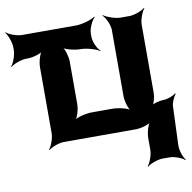

<svg xmlns="http://www.w3.org/2000/svg" viewBox="-87 -636 901 900"><g transform="rotate(-10 364.0 -185.5)"><path d="M128 -365V-50C128 -26 114 11 102 24L104 26C117 14 154 0 178 0H520C544 0 584 -11 596 -24L594 -26C581 -14 570 26 570 50V107C570 131 556 168 544 181L546 183C559 171 596 157 620 157H653C675 157 711 170 723 182L726 180C714 168 702 131 703 109L710 -74C710 -92 723 -121 733 -131L730 -134C720 -124 690 -113 672 -113C653 -113 621 -105 611 -95L614 -92C624 -102 632 -134 632 -153V-478C632 -502 646 -539 658 -552L656 -554C643 -542 606 -528 582 -528H540C516 -528 476 -542 460 -554L458 -552C473 -539 490 -502 490 -478V-164C490 -140 501 -100 514 -88L516 -90C504 -103 458 -114 428 -114H332C302 -114 256 -103 244 -90L246 -88C259 -100 270 -140 270 -164V-367C270 -390 259 -428 247 -440L245 -438C257 -426 301 -415 330 -415C359 -415 404 -402 419 -390L421 -392C406 -404 390 -440 390 -463V-478C390 -502 407 -539 422 -552L420 -554C404 -542 358 -528 328 -528H71C47 -528 10 -542 -3 -554L-5 -552C7 -539 21 -502 21 -478V-465C21 -441 7 -404 -5 -391L-3 -389C10 -401 47 -415 71 -415H78C102 -415 142 -426 154 -439L152 -441C139 -429 128 -389 128 -365Z"/></g></svg>

Font: Asimov
Style: EdgeWide
Weight: 500
Designer: Google
Version: Version 2.000980: 2014